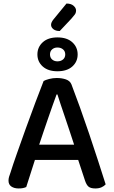

<svg xmlns="http://www.w3.org/2000/svg" viewBox="-20 -1054 642 1083"><path d="M421 -152H177L128 1Q119 5 109 7Q99 9 85 9Q60 9 44 -2Q28 -13 28 -35Q28 -46 31 -56.5Q34 -67 39 -80Q52 -122 75.5 -188.5Q99 -255 125.5 -329Q152 -403 179 -474.5Q206 -546 226 -597Q236 -603 257 -608.5Q278 -614 300 -614Q329 -614 352 -606Q375 -598 383 -578Q405 -521 431 -448.5Q457 -376 483 -299Q509 -222 533 -148Q557 -74 576 -14Q567 -4 552.5 2.5Q538 9 518 9Q491 9 479 -1.5Q467 -12 459 -37ZM299 -521Q289 -494 277 -460Q265 -426 252 -388.5Q239 -351 226 -312.5Q213 -274 201 -238H398Q385 -278 371.5 -318.5Q358 -359 345.5 -396Q333 -433 322 -465.5Q311 -498 304 -521ZM355 -1034Q381 -1034 395 -1021.5Q409 -1009 409 -995Q409 -981 401.5 -971.5Q394 -962 382 -948L317 -879Q294 -879 281 -889.5Q268 -900 268 -914Q268 -928 282 -945ZM191 -747Q191 -788 221 -815.5Q251 -843 304 -843Q358 -843 388 -815.5Q418 -788 418 -747Q418 -706 388 -679Q358 -652 304 -652Q251 -652 221 -679Q191 -706 191 -747ZM262 -747Q262 -729 274 -718.5Q286 -708 304 -708Q323 -708 335.5 -718.5Q348 -729 348 -747Q348 -765 335.5 -775.5Q323 -786 304 -786Q286 -786 274 -775.5Q262 -765 262 -747Z"/></svg>

Font: Baloo Chettan 2 Medium
Style: Regular
Weight: 500
Designer: Maithili Shingre, Unnati Kotecha and Ek Type
Foundry: Ek Type
Version: Version 1.640;hotconv 1.0.111;makeotfexe 2.5.65597; ttfautoh